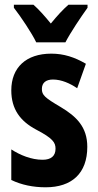

<svg xmlns="http://www.w3.org/2000/svg" viewBox="-20 -786 417 816"><path d="M134 -606H258C279 -647 324 -714 352 -753V-766H271C246 -744 225 -721 196 -686C169 -719 144 -747 122 -766H39V-753C68 -716 116 -644 134 -606ZM351 -162C351 -246 305 -291 238 -331C170 -371 158 -382 158 -408C158 -434 175 -448 205 -448C241 -448 277 -432 308 -411L345 -515C297 -543 251 -558 198 -558C91 -558 28 -499 28 -402C28 -322 66 -271 134 -235C205 -198 216 -180 216 -154C216 -123 197 -107 161 -107C113 -107 65 -127 28 -151V-21C72 0 121 10 174 10C285 10 351 -49 351 -162Z"/></svg>

Font: Noto Sans Oriya ExtCond Bold
Style: Bold
Weight: 700
Width: 2
Designer: Amélie Bonet and Sol Matas
Foundry: Google LLC
Version: Version 2.006